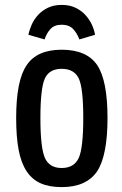

<svg xmlns="http://www.w3.org/2000/svg" viewBox="-20 -754 499 784"><path d="M46 -272Q46 -426 89 -488Q131 -551 232 -551Q334 -551 377 -488Q419 -425 419 -272Q419 -120 377 -55Q333 10 232 10Q181 10 146 -5.5Q111 -21 88.5 -55Q66 -89 56 -142.5Q46 -196 46 -272ZM145 -272Q145 -152 163 -110Q181 -68 232 -68Q283 -68 302 -110Q320 -152 320 -272Q320 -393 302 -433Q283 -473 232 -473Q181 -473 163 -433Q145 -393 145 -272ZM232 -653Q202 -653 186 -635.5Q170 -618 162 -593L96 -612Q100 -632 109.5 -653.5Q119 -675 135.5 -693Q152 -711 176 -722.5Q200 -734 232 -734Q264 -734 288 -722.5Q312 -711 328.5 -693Q345 -675 355 -653.5Q365 -632 368 -612L304 -593Q295 -618 278.5 -635.5Q262 -653 232 -653Z"/></svg>

Font: Medium
Style: Regular
Weight: 500
Designer: Fernando Haro
Foundry: deFharo
Version: Version 1.787